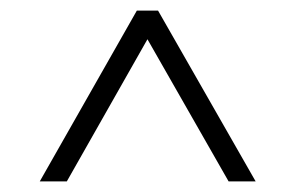

<svg xmlns="http://www.w3.org/2000/svg" viewBox="-20 -739 557 362"><path d="M238 -719H278L462 -397H411L258 -665L106 -397H55Z"/></svg>

Font: Prompt ExtraLight
Style: Regular
Weight: 275
Designer: Katatrad Team
Foundry: CadsonDemak
Version: Version 1.001